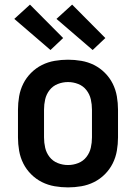

<svg xmlns="http://www.w3.org/2000/svg" viewBox="-20 -801 590 833"><path d="M275 12Q246 12 217 7Q188 2 162 -11Q136 -24 115 -45Q94 -66 81 -92Q68 -118 63 -147Q58 -176 58 -205V-325Q58 -354 63 -383Q68 -412 81 -438Q94 -464 115 -485Q136 -506 162 -519Q188 -532 217 -537Q246 -542 275 -542Q304 -542 333 -537Q362 -532 388 -519Q414 -506 435 -485Q456 -464 469 -438Q482 -412 487 -383Q492 -354 492 -325V-205Q492 -176 487 -147Q482 -118 469 -92Q456 -66 435 -45Q414 -24 388 -11Q362 2 333 7Q304 12 275 12ZM275 -85Q298 -85 319.5 -93.5Q341 -102 355 -120Q369 -138 374 -160Q379 -182 379 -205V-325Q379 -348 374 -370Q369 -392 355 -410Q341 -428 319.5 -436.5Q298 -445 275 -445Q252 -445 230.5 -436.5Q209 -428 195 -410Q181 -392 176 -370Q171 -348 171 -325V-205Q171 -182 176 -160Q181 -138 195 -120Q209 -102 230.5 -93.5Q252 -85 275 -85ZM382 -584 225 -719 293 -781 437 -636ZM199 -584 42 -719 110 -781 254 -636Z"/></svg>

Font: Lode
Style: Bold
Weight: 700
Monospace: yes
Designer: Belleve Invis
Foundry: Belleve Invis
Version: Version 29.2.0; ttfautohint (v1.8.3)